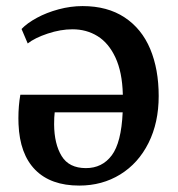

<svg xmlns="http://www.w3.org/2000/svg" viewBox="-20 -590 576 622"><path d="M377.9 -283.2V-284.7Q376 -356.4 354 -403.6Q332 -450.7 296.1 -472.9Q260.3 -495.1 214.8 -495.1Q176.3 -495.1 134.5 -481.2Q92.8 -467.3 69.8 -449.2L49.8 -496.1Q67.9 -515.1 99.4 -532.2Q130.9 -549.3 169.9 -559.8Q209 -570.3 247.6 -570.3Q328.1 -570.3 383.5 -533.7Q439 -497.1 466.6 -431.4Q494.1 -365.7 494.1 -278.8Q494.1 -192.9 461.2 -127Q428.2 -61 369.6 -24.9Q311 11.2 236.8 11.2Q144.5 11.2 94.2 -39.8Q43.9 -90.8 40 -188L39.6 -207Q39.6 -247.1 45.9 -283.2ZM157.2 -226.1Q155.3 -210.9 155.3 -187Q155.8 -123.5 179.7 -84.5Q203.6 -45.4 258.3 -45.4Q311 -45.4 342 -86.7Q373 -127.9 377.4 -226.1Z"/></svg>

Font: Merriweather
Style: Regular
Weight: 400
Designer: Eben Sorkin
Foundry: Eben Sorkin
Version: Version 1.584; ttfautohint (v1.6)